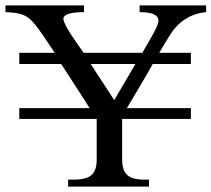

<svg xmlns="http://www.w3.org/2000/svg" viewBox="-135 -692 784 712"><path d="M367.2 -454.6H201.2Q223.6 -420.9 244.9 -387.9Q266.1 -355 288.6 -320.8ZM629.4 -647Q586.4 -643.1 552.5 -621.3Q518.6 -599.6 495.6 -562.5Q484.4 -545.4 474.9 -529.1Q465.3 -512.7 455.6 -496.1H572.8V-454.6H431.2Q428.2 -448.7 420.7 -435.5Q413.1 -422.4 403.3 -405.5Q393.6 -388.7 382.6 -370.4Q371.6 -352.1 362.1 -335.7Q352.5 -319.3 345.2 -307.4Q337.9 -295.4 335.4 -291H572.8V-251H317.9V-102.1Q317.9 -81.5 322.3 -67.1Q326.7 -52.7 336.4 -43.5Q346.2 -34.2 362.1 -30Q377.9 -25.9 401.4 -25.9H417.5V0H117.7V-25.9H139.6Q184.6 -25.9 204.1 -42.7Q223.6 -59.6 223.6 -100.1V-251H-63.5V-291H197.3Q193.8 -296.9 185.5 -309.8Q177.2 -322.8 166.5 -339.4Q155.8 -356 144 -374.3Q132.3 -392.6 121.8 -408.7Q111.3 -424.8 103.3 -437.3Q95.2 -449.7 91.8 -454.6H-63.5V-496.1H67.9Q42.5 -534.7 25.1 -560.1Q7.8 -585.4 -5.4 -601.6Q-18.6 -617.7 -29.5 -625.7Q-40.5 -633.8 -52.7 -638.2Q-64.5 -642.1 -79.8 -644.3Q-95.2 -646.5 -114.7 -647V-671.9H176.3V-647Q138.7 -647 119.4 -640.6Q100.1 -634.3 100.1 -622.6Q100.1 -614.7 107.9 -599.1Q115.7 -583.5 127.4 -565.4Q139.2 -547.4 152.1 -528.8Q165 -510.3 175.3 -496.1H393.1Q401.9 -512.7 412.4 -530Q422.9 -547.4 431.6 -563.5Q440.4 -579.6 446.5 -593.3Q452.6 -606.9 452.6 -615.7Q452.6 -647 382.8 -647V-671.9H629.4Z"/></svg>

Font: HM XNiloofar
Style: Regular
Weight: 400
Designer: Hossein Movahhedian
Version: Version 2.8, 2015